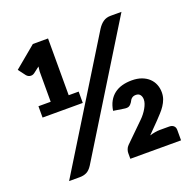

<svg xmlns="http://www.w3.org/2000/svg" viewBox="-127 -856 995 987"><g transform="rotate(-20 370.0 -363.0)"><path d="M214 -38.5Q199.5 -16 183.2 -8Q167 0 145.5 0H87L507 -681Q520.5 -702 537.5 -713.8Q554.5 -725.5 578.5 -725.5H637.5ZM290.5 -415.5V-353.5H70.5V-415.5H137.5V-581.5L140.5 -607.5L108 -582.5Q101 -577.5 94.5 -576.5Q88 -575.5 82.2 -576.8Q76.5 -578 72 -581Q67.5 -584 65 -587L34.5 -627.5L153 -726H236V-415.5ZM666 -87.5Q682 -87.5 690.8 -79.2Q699.5 -71 699.5 -57V0H422V-31.5Q422 -40.5 425.8 -51Q429.5 -61.5 438 -70L540 -170Q551 -180.5 560.2 -192.5Q569.5 -204.5 576.5 -216.8Q583.5 -229 587.5 -240.8Q591.5 -252.5 591.5 -263Q591.5 -278.5 583.8 -288.8Q576 -299 560.5 -299Q547 -299 538.5 -292.2Q530 -285.5 524 -272Q516.5 -260 507 -255Q497.5 -250 478 -253.5L423 -262Q427.5 -291.5 439.5 -313Q451.5 -334.5 470 -348.8Q488.5 -363 513 -369.8Q537.5 -376.5 566 -376.5Q596.5 -376.5 620 -367.8Q643.5 -359 659.2 -344Q675 -329 683 -309Q691 -289 691 -266.5Q691 -246 684.8 -229Q678.5 -212 668.2 -196.5Q658 -181 644.5 -166.5Q631 -152 617 -137L559 -78Q574 -82.5 588.5 -85Q603 -87.5 615.5 -87.5Z"/></g></svg>

Font: LatoLatin Heavy
Style: Regular
Weight: 800
Designer: Lukasz Dziedzic with Adam Twardoch and Botio Nikoltchev
Foundry: tyPoland Lukasz Dziedzic
Version: Version 2.015; 2015-08-06; http://www.latofonts.com/